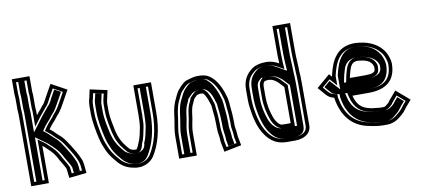

<svg xmlns="http://www.w3.org/2000/svg" viewBox="-72 -1021 2916 1318"><g transform="rotate(-10 1386.0 -361.5)"><path d="M52 -580V-514C51 -500.4 54 -484.2 54 -470V32H177V-228C186 -221.6 191.9 -216.1 199 -209C209.4 -197.3 218.6 -191.9 230 -179C249.6 -159.4 262.9 -137.2 276 -111C289.1 -88.1 303.4 -67.8 314 -43L321 21L443 8L437 -53C434.7 -69.3 432.3 -82.2 425 -96C410.9 -131.4 390.6 -162.1 371 -194C355.4 -219.3 338 -246 317 -267C305.5 -277.5 297.6 -283.4 288 -293C275.2 -307.4 262.6 -317.9 246 -331C261 -353.5 274.5 -367.5 292 -387C302.7 -398.6 306.2 -407.2 315 -416C339.6 -440.6 360.7 -481.3 378 -513L414 -578L306 -637L270 -573C266.7 -565.7 263.7 -560.3 261 -557C252.7 -542.4 238.7 -510.3 225 -500C215.2 -489 210.7 -479.7 199 -468C189.1 -456.1 184.5 -451 177 -441V-470C177 -480 176.3 -490 175 -500V-583C175 -589.7 174.3 -596 173 -602V-714H50V-609C50 -599.4 52 -588.7 52 -580ZM150 -583V-498.3C151.2 -489.1 152 -479.4 152 -470V-366L197 -426C203.5 -434.7 208.9 -440.8 217.5 -451.2C230.7 -464.7 236.4 -474.8 242.3 -481.8C264.7 -501.6 274.9 -530.4 281.9 -543.2C286.1 -548.9 289.8 -556.3 292.3 -561.7L315.7 -603.2L379.9 -568.1L356.1 -525C338.6 -492.9 317.7 -454 297.3 -433.7C284.5 -420.8 281.7 -412.7 273.5 -403.8C256.1 -384.5 241.5 -369.4 225.2 -344.9L212.4 -325.6L230.6 -311.3C247 -298.5 257.9 -289.2 269.3 -276.4C279.5 -264.9 290 -257.8 299.7 -248.9C318.4 -230 334.5 -205.7 349.7 -180.9C369.6 -148.5 388.9 -119.1 401.8 -86.7C406.4 -75.2 409.8 -66.6 412.2 -50L415.7 -14.2L343.1 -6.5L338.4 -49.4C326.3 -77.9 310.2 -101.6 298 -122.8C284.4 -150 269.2 -174.9 248.2 -196.1C233.7 -212.2 225.5 -216.8 217.7 -225.6C210.4 -233.8 202.2 -240.7 191.5 -248.3L152 -276.6V7H79V-470C79 -488.1 76.3 -503.5 77 -513.1V-580C77 -592.2 75 -602.7 75 -609V-689H148V-599.3C149.1 -594.3 150 -589.2 150 -583ZM135 -499V-583C135 -589.3 134.2 -595 133 -600.3V-689H90V-609C90 -601.5 92 -590.9 92 -580V-513.4C91.2 -501.7 94 -486.5 94 -470V7H137V-294.5L207.1 -244.5C217.9 -236.8 225.5 -229.6 232.9 -222.3C241.8 -213.4 249.7 -208.1 264.5 -191.7C285.8 -170.2 300.4 -145.9 313.9 -118.9C326.2 -97.5 341.9 -74.6 353.6 -47.1L357.9 -8.3L400.9 -12.9L397.1 -51.1C394.8 -67.1 392.4 -78 386.6 -89C373.1 -122.7 353.8 -152.4 333.7 -185C318.4 -209.8 301.6 -235.1 283.5 -253.3C274.1 -261.9 265 -268.9 254.1 -279.8C241.4 -292.5 231.7 -302.1 214.7 -315.4L200 -327L209.1 -340.6C225.2 -364.8 239.9 -380.1 257.2 -399.4C265.5 -408.4 268.1 -416.3 281.1 -429.2C301.2 -449.4 322.8 -489.2 340.2 -521.1L367.4 -570.3L324.1 -593.9L308.1 -565.4C305.5 -559.7 302.3 -553.3 298 -547.4C291 -534.7 281.1 -506 258.6 -486.3C252.2 -478.7 247.8 -470.1 233.8 -455.6C224.2 -444.1 220 -439.5 213.2 -430.4L137 -328.8V-470C137 -479.6 136.3 -489.4 135 -499Z M564 -553 551 -493 547 -479C544.3 -465.7 543 -450.7 543 -434V-391C543 -329.3 556.8 -263.6 568 -213C576.7 -174.3 587.3 -151.1 601 -119C618.5 -82.5 637.3 -60.7 661 -33C684.9 -3.1 720 19.8 765 28C832.3 44.8 885.7 14.9 911 -22C959.1 -96.9 987 -196.3 987 -319V-528H864V-319C864 -310.3 863.7 -301.7 863 -293C863 -274.2 861.5 -256.4 859 -239C850.8 -200.7 845.6 -163.2 830 -132C827.3 -123.9 813.4 -92 809 -92C804.3 -91.3 800.7 -91 798 -91L786 -93C773.1 -96.2 761.8 -102.3 756 -112L744 -126C717.4 -157.9 699.3 -192.5 688 -240C679.2 -284 666 -337.8 666 -391V-434C666 -442 666.7 -448.3 668 -453C673.3 -477.7 678.7 -502.3 684 -527ZM641 -434V-391C641 -333.6 654.7 -278.8 663.6 -234.6C675.9 -182.9 695.7 -144.9 724.9 -109.9L735.8 -97.1C748.4 -78.8 764.6 -72.6 780.9 -68.5L795.9 -66H798C802.7 -66 807.2 -66.5 812.5 -67.3C845.1 -67.3 853.1 -122.3 853.1 -122.3C871 -159.3 875.6 -197.1 883.4 -233.8C887.2 -251.3 887.9 -273.9 888 -292C888.7 -301.3 889 -310 889 -319V-503H962V-319C962 -200 934.7 -105.4 890.2 -35.8C869.7 -6.4 827.1 17.7 770.3 3.5C730.6 -3.7 701.3 -22.6 680.3 -48.9C655.9 -77.3 639.6 -96.6 623.8 -129.3C609.6 -162.3 600.6 -182.2 592.4 -218.4C581.2 -268.7 568 -332.9 568 -391V-434C568 -448.9 569.3 -462.4 571.3 -473.1L575.3 -486.9L583.1 -523.3L654.3 -507.9C648.9 -483.1 641 -460.9 641 -434ZM819.5 -67.8C812.8 -66.9 805.1 -66 798 -66H792.8L773.4 -69.2C751.5 -74.7 731.3 -84.2 719.6 -101.5L708.6 -114.3C679.6 -149.2 660.3 -186.3 648.4 -236.6C639.5 -280.8 626 -335.1 626 -391V-434C626 -442.7 626.5 -449.7 628.5 -456.8C632.1 -473.7 636.1 -492 640 -510.1L597.1 -519.4L590.5 -489.1L586.6 -475.3C584.3 -463.6 583 -449.6 583 -434V-391C583 -331.6 596.4 -266.8 607.6 -216.4C616 -179.4 625.5 -158.4 639.5 -125.8C655.8 -92.1 672.2 -72.9 696.5 -44.5C736.6 5.6 828.2 34.6 874.1 -31.6C919.2 -102 947 -198.7 947 -319V-503H904V-319C904 -310.1 903.7 -301.4 903 -292.4C903 -273.8 901.5 -255.1 898.8 -236.2C890.5 -197.8 886.1 -161 868.7 -125.6C867.9 -123.3 872.6 -78.4 819.5 -67.8Z M1304 -392H1310C1312.4 -392 1325.8 -392.4 1328 -388C1343.5 -372.5 1355.5 -338.7 1362 -317C1366.5 -305.7 1369 -299.7 1369 -287C1371.4 -253.6 1377 -224 1377 -189C1377.7 -180.3 1378 -172 1378 -164V-142C1378 -124.6 1380.2 -111.8 1382 -96L1385 -76C1385.7 -72 1386 -68.7 1386 -66C1386 -56.7 1386.7 -47.7 1388 -39L1401 29L1522 5L1509 -62V-66C1509 -74 1508.3 -82.7 1507 -92L1504 -112C1503.3 -120 1502.3 -127.3 1501 -134V-164C1501 -172 1500.7 -181 1500 -191C1500 -220.1 1496.1 -243.8 1494 -271L1492 -297C1490.7 -309 1489 -320 1487 -330C1473.7 -383.1 1449.3 -440.7 1415 -475C1386.7 -503.3 1363.4 -515 1310 -515C1283.8 -515 1259.3 -507.1 1238 -501C1210.6 -494.1 1188.6 -469 1174 -452C1151.9 -429.9 1141.6 -397.3 1127 -368C1113 -335.3 1106.9 -292.6 1102 -251C1097.1 -213.9 1087 -175.8 1087 -133V22H1210V-133C1210 -169.9 1218 -200.2 1224 -234C1227.7 -261.6 1230.5 -291.4 1239 -317L1247 -335C1249 -340.3 1251.7 -346.3 1255 -353C1261.9 -369.2 1265.9 -371 1280 -384C1280 -387.2 1301.5 -391.2 1304 -392ZM1476 -164V-131.5C1477.4 -124.8 1478.4 -117.6 1479.2 -109.1L1482.3 -88.4C1483.4 -80.2 1484 -72.6 1484 -66V-59.6L1492.7 -14.7L1420.8 -0.4L1412.6 -43.2C1411.5 -51.2 1411 -57.9 1411 -66C1411 -70.6 1410.4 -75.5 1409.7 -79.9L1406.8 -99.2C1404.8 -116.9 1403 -126.8 1403 -142V-164C1403 -172.1 1402.5 -182.9 1402 -190C1401.9 -227.1 1396.2 -258.5 1394 -287.9C1393.8 -304.4 1389 -316.9 1385.6 -325.3C1378.3 -349.2 1366.3 -384.3 1347.4 -403.9C1328.5 -426.2 1310 -417 1310 -417H1299.9C1291.6 -414.2 1278.8 -419.9 1259.9 -399.5C1254.7 -394.7 1248.6 -388.4 1246.3 -385.9C1232.2 -373.9 1232.6 -364.3 1232.3 -363.4C1228.7 -356.2 1225.6 -349.1 1223.9 -344.5L1215.7 -326.1C1205.9 -296.8 1202.7 -263.9 1199.3 -237.8C1193.4 -204.8 1185 -173.5 1185 -133V-3H1112V-133C1112 -171.9 1121.5 -208.2 1126.8 -247.9C1131.7 -289.4 1138.2 -330.4 1149.7 -357.5C1165.7 -389.9 1175.5 -418.1 1191.7 -434.3C1203.5 -446.1 1223.5 -471.6 1244.5 -476.8C1267.4 -483.4 1288.4 -490 1310 -490C1359.1 -490 1372.4 -482.3 1397.3 -457.3C1426.1 -428.5 1450.2 -373.8 1462.6 -324.5C1464.4 -315.2 1465.9 -304.9 1467.1 -294.7L1469.1 -269.1C1471.3 -240.5 1475 -217.8 1475 -191V-190.2C1475.6 -180.5 1476 -171.5 1476 -164ZM1363.4 -399.8C1385.7 -377.5 1394 -345.9 1401.1 -322.3C1405.3 -311.9 1408.9 -302.4 1409 -287.6C1411.3 -256.6 1416.9 -226 1417 -189.6C1417.6 -182 1418 -172 1418 -164V-142C1418 -125.9 1420 -115 1421.9 -98L1424.8 -78.5C1425.5 -74.2 1426 -69.9 1426 -66C1426 -57.4 1426.5 -49.9 1427.8 -41.7L1435 -4L1478.3 -12.6L1469 -60.5V-66C1469 -73.1 1468.4 -81.1 1467.2 -89.7L1464.1 -110.2C1463.3 -119.6 1462.4 -125.4 1461 -132.4V-164C1461 -171.9 1460.7 -179.5 1460 -190.5C1460 -219.4 1456.2 -241.4 1454 -269.8L1452.1 -295.5C1450.8 -306.4 1449.3 -317 1447.4 -326.5C1434.7 -376.9 1409.7 -433.2 1381.1 -461.8C1356.1 -486.7 1349.8 -490 1310 -490C1296.3 -490 1277.7 -484.9 1254.6 -478.3C1242.6 -474.8 1216.5 -448.7 1209.3 -440.2C1193.4 -421.7 1181.9 -394.1 1165.4 -361C1153.1 -331.6 1146.7 -290.4 1141.9 -249C1136.7 -210.3 1127 -173.4 1127 -133V-3H1170V-133C1170 -172.2 1178.3 -203.1 1184.2 -236.4C1187.7 -263.1 1190.7 -294.7 1200.1 -322.9L1208.2 -341.2C1210.1 -346 1213.1 -353 1216.5 -359.9C1217.6 -362.4 1215.2 -368.9 1230.1 -381.5C1233.5 -385.3 1237.8 -389.6 1244.3 -395.6C1263.4 -417.7 1283.1 -413.4 1294 -417H1309.9C1309.9 -417 1342.2 -426.3 1363.4 -399.8Z M1998 -560V-763H1875V-560C1875 -542 1875.7 -523 1877 -503C1851.1 -517.8 1816.4 -530.2 1775 -527C1767 -527 1759.3 -526.3 1752 -525C1717.8 -518.8 1699.8 -512.3 1676 -491C1642.7 -461.6 1621 -424.4 1621 -364V-292C1621 -249.3 1628.8 -217.2 1634 -181C1642.5 -138.5 1656.1 -94.6 1676 -61C1709.5 -6.1 1752 38 1839 38H1893C1954.5 38 2006 9.5 2006 -49V-342C2006 -354 2005.7 -367 2005 -381L2007 -383L2005 -386V-394L2003 -424C2003 -467.9 1998 -516 1998 -560ZM1746 -382C1747.3 -385.3 1748.7 -388.3 1750 -391C1750 -395.2 1756 -398 1759 -401C1765 -401 1772 -404 1780 -404C1810.6 -404 1826.6 -391.9 1844 -378L1853 -369C1858.3 -363 1863.3 -357.7 1868 -353L1883 -337V-85H1839C1834.3 -85 1829 -85.3 1823 -86C1815.2 -86 1811.6 -88.5 1806 -93C1790.7 -105.2 1777.1 -126.7 1770 -148C1755 -190.5 1744 -236.2 1744 -290V-364C1744 -370.5 1746 -376.5 1746 -382ZM1979.8 -391.4 1980.1 -378.8C1980.8 -363.5 1981 -353.6 1981 -342V-49C1981 -10.3 1948.8 13 1893 13H1839C1762.7 13 1728.9 -22.4 1697.4 -73.9C1680.2 -103.1 1666.6 -146 1658.6 -185.2C1655.4 -207 1651.1 -221 1649.9 -236.9C1648.3 -256 1646 -272.8 1646 -292V-364C1646 -417.7 1663.5 -446.6 1692.6 -472.3C1713.3 -490.8 1723.5 -494.4 1756.5 -500.4C1762.2 -501.4 1768.4 -502 1775 -502H1776C1811.7 -504.7 1841.4 -494.6 1864.6 -481.3L1905 -458.2L1901.9 -504.7C1900.6 -524.2 1900 -542.6 1900 -560V-738H1973V-560C1973 -514.1 1978 -466.1 1978 -424V-423.2L1980 -393.2C1980 -392.2 1979.8 -392.9 1979.8 -391.4ZM1721 -386.8V-382C1720.9 -380.7 1719 -374.3 1719 -364V-290C1719 -232.8 1730.9 -183.6 1746.4 -139.9C1754.7 -115 1770 -89.8 1790.4 -73.5C1796 -69 1809.9 -61.4 1821.5 -61C1827.7 -60.4 1833.5 -60 1839 -60H1908V-346.9L1886 -370.4C1880.9 -375.4 1876.5 -380.1 1871.2 -386.2L1860.7 -396.7C1842.5 -411.2 1819.2 -429 1780 -429C1768 -429 1759.5 -426.1 1758.8 -426H1748.6C1739.7 -418.1 1729.5 -411.8 1721 -386.8ZM1964.8 -388.2C1964.8 -389.6 1965 -391.5 1965 -393.5L1963 -423.5C1963 -467.5 1958 -514.5 1958 -560V-738H1915V-560C1915 -542.4 1915.7 -523.7 1917 -504L1921 -444L1850 -484.5C1827.3 -497.5 1804.2 -504.1 1777.5 -502H1775C1770.6 -502 1766.8 -501.6 1763.2 -501C1733.3 -495.6 1728.8 -494.6 1708.7 -476.6C1680.2 -451.5 1661 -420.7 1661 -364V-292C1661 -272.1 1663.4 -254.8 1665 -236.2C1666.2 -219.2 1670.8 -204.3 1673.8 -183.7C1681.9 -143.3 1695.7 -99.9 1713.4 -69.8C1746.8 -15.2 1780 13 1839 13H1893C1930.1 13 1966 -0.8 1966 -49V-342C1966 -355.8 1965.6 -372.7 1964.8 -388.2ZM1706 -382V-385.1C1707.6 -389 1708.8 -392 1710.6 -395.9C1713.4 -405.3 1723.6 -413.2 1725.6 -414.8L1736.8 -426H1755.1C1756.4 -426.3 1766.8 -429 1780 -429C1832.3 -429 1859.5 -406.2 1876.8 -392.4L1887.5 -381.7C1892.8 -375.7 1897.2 -371 1902.2 -365.9L1923 -343.8V-60H1839C1832.5 -60 1825.1 -60.5 1819.3 -61C1794.7 -62.6 1779.4 -73.7 1774.5 -77.6C1753 -94.8 1738.8 -118.9 1730.9 -142.8C1715.6 -186.1 1704 -234.1 1704 -290V-364C1704 -373.6 1706 -380.3 1706 -382Z M2481 -322C2471.6 -322 2457.1 -320 2447 -320H2337C2340.3 -336.4 2343 -349.2 2349 -368C2358.2 -399.3 2369.7 -427 2409 -427C2460.3 -422.7 2501.8 -412.8 2514 -370C2514 -368.7 2514.3 -367.3 2515 -366C2515 -359.3 2514.7 -354 2514 -350C2514 -330 2497.4 -326.1 2481 -322ZM2218 -353V-350L2200 -370L2107 -290L2153 -237C2167.1 -220.2 2184.5 -210.2 2208 -205C2208 -201.7 2208.3 -198.3 2209 -195C2230.1 -75.5 2293.5 6.9 2413 28C2443.7 34.6 2473.3 40 2509 40H2533C2567.7 40 2593.9 27.8 2615 13C2630.7 1.2 2656.1 -19.1 2667 -35C2683.8 -58.5 2703.4 -79.2 2722 -101L2629 -181L2589 -134C2581.2 -124.9 2574.4 -117.1 2567 -106C2562.4 -101.4 2547.3 -89.7 2545 -88C2540.3 -84.9 2536.8 -83 2529 -83H2510C2505.3 -83 2500.7 -83.3 2496 -84C2468.2 -86.8 2442.5 -88.8 2418 -97C2369.6 -111.5 2345.6 -146.7 2333 -197H2447C2566.7 -197 2638 -248.8 2638 -369C2637.3 -385 2634.7 -398.7 2630 -410C2623.7 -433.2 2611.7 -455.4 2597 -472C2557.8 -520.2 2494.3 -546.1 2412 -550C2283.4 -550 2242.1 -459.1 2218 -353ZM2410 -452H2409C2352.4 -452 2334.1 -405.9 2325.1 -375.3C2319 -356.1 2315.8 -341.2 2312.5 -324.9L2306.5 -295H2447C2459.8 -295 2474.5 -297 2481 -297H2484.1C2496.1 -300 2516.3 -301.5 2530.5 -321.7C2536 -329.4 2538.4 -338.5 2539 -348.2C2539.8 -353.7 2540 -359.4 2540 -366V-371.9C2524.2 -434.8 2463 -448.7 2410 -452ZM2411.4 -525C2490 -521.1 2544.1 -497.4 2577.9 -455.8C2590.6 -441.5 2600.5 -423.1 2605.9 -403.4C2608.5 -393.8 2612.3 -383.3 2613 -368.5C2612.6 -263.1 2557.7 -222 2447 -222H2301L2308.7 -190.9C2322.5 -135.8 2352.4 -91 2410.5 -73.2C2440 -63.5 2466.3 -61.8 2493 -59.2C2500.1 -58.2 2504.1 -58 2510 -58H2529C2541.3 -58 2553 -63.3 2558.9 -67.2C2563.4 -70.3 2578.3 -81.9 2586.4 -90.1C2593.5 -100.6 2599.4 -107.7 2608 -117.8L2631.7 -145.7L2686.6 -98.4C2671.9 -81.6 2659.8 -67.9 2646.5 -49.4C2639.2 -38.7 2614.6 -18 2600.3 -7.3C2581.5 5.8 2561.4 15 2533 15H2509C2475.6 15 2449.1 10.2 2417.8 3.5C2306.9 -16.1 2253 -89.8 2233.6 -199.6C2233.1 -202 2233 -203.2 2233 -205V-225.1L2213.4 -229.4C2194.1 -233.7 2182.7 -240.5 2172 -253.2L2142.3 -287.4L2197.8 -335.1L2243 -284.9V-350C2265 -445.8 2298.6 -524.5 2411.4 -525ZM2555 -369.8V-366C2555 -359.5 2554.7 -353.6 2554 -348.8C2553.4 -336.1 2548.2 -324.3 2535.9 -315.1C2517.7 -301.5 2502.5 -300.4 2488.7 -297H2481C2479 -297 2464.1 -295 2447 -295H2291.7L2297.3 -323.1C2300.6 -339.4 2303.6 -353.6 2309.7 -372.7C2317.1 -397.9 2329.7 -452 2409 -452H2411.7C2472.1 -447.5 2540.2 -429.8 2555 -369.8ZM2598 -368.7C2597.3 -383.3 2594.6 -395.6 2590.8 -404.8C2585 -426.1 2574.6 -445.6 2561.6 -460.3C2527.9 -501.8 2479.4 -521.4 2410.5 -525C2354.6 -524.4 2320.4 -501.3 2290.8 -449.8C2277.2 -424.4 2266 -386.2 2258 -351.2V-254.6L2195.7 -323.8L2154.2 -288.1L2188.3 -248.8C2199.2 -235.8 2208.2 -231.5 2221.4 -228.6L2248 -222.6V-205C2248 -202.6 2248.2 -200.7 2248.7 -197.9C2255.5 -159.4 2263.3 -130.7 2279 -102.9C2308.5 -43.9 2361.5 -7.1 2423.9 3.9C2454.5 9.3 2479 15 2509 15H2533C2551.1 15 2566.8 9.1 2584.7 -3.3C2598.4 -13.7 2622.8 -34.1 2630.4 -45C2644.7 -65.2 2659.7 -81.8 2674.8 -99.1L2634.3 -133.9L2624.3 -122.2C2616.3 -112.9 2610.5 -106.3 2603.9 -96.4C2598 -87.5 2579.5 -74.8 2575.7 -72C2569.2 -67.1 2551.3 -58 2529 -58H2510C2502.7 -58 2495.9 -58.5 2488.5 -59.4C2462.5 -62 2432.6 -64 2399.9 -74.7C2333 -95.2 2306.5 -141.2 2293.5 -193.1L2286.3 -222H2447C2498.4 -222 2532.2 -232.2 2556.8 -254.2C2581.2 -275.9 2597.9 -312.1 2598 -368.7Z"/></g></svg>

Font: Tape
Style: Regular
Weight: 500
Foundry: Cannot Into Space Fonts
Version: Version 0.97